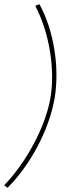

<svg xmlns="http://www.w3.org/2000/svg" viewBox="-49 -732 358 915"><path d="M139 -712 119 -704C186 -578 215 -400 191 -263C167 -127 77 41 -29 151L-13 163C97 53 185 -114 211 -262C236 -409 208 -586 139 -712Z"/></svg>

Font: Fixel Display Thin
Style: Italic
Weight: 100
Italic angle: -10°
Designer: AlfaBravo + MacPaw
Foundry: Kyrylo Tkachov, Marchela Mozhyna, Serhii Makarenko, Maria Weinstein, Zakhar Kryvoshyya
Version: Version 1.210;Glyphs 3.2 (3217)